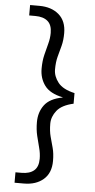

<svg xmlns="http://www.w3.org/2000/svg" viewBox="-63 -848 510 1028"><g transform="rotate(5 192.5 -333.5)"><path d="M56 144V88H89Q132 88 155.5 68Q179 48 179 5Q179 -24 171 -53.5Q163 -83 155 -116.5Q147 -150 147 -190Q147 -243 175.5 -281.5Q204 -320 273 -333V-334Q204 -348 175.5 -386.5Q147 -425 147 -477Q147 -518 155 -551Q163 -584 171 -613.5Q179 -643 179 -672Q179 -715 155.5 -735Q132 -755 89 -755H56V-811H106Q171 -811 211 -776.5Q251 -742 251 -677Q251 -638 243 -608Q235 -578 227 -548.5Q219 -519 219 -479Q219 -442 245 -409Q271 -376 334 -362V-305Q271 -291 245 -258Q219 -225 219 -188Q219 -148 227 -118.5Q235 -89 243 -59.5Q251 -30 251 10Q251 75 211 109.5Q171 144 106 144Z"/></g></svg>

Font: Host Grotesk Light Light
Style: Regular
Weight: 300
Version: Version 1.003